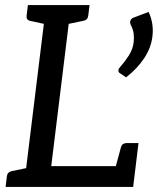

<svg xmlns="http://www.w3.org/2000/svg" viewBox="-20 -737 622 757"><path d="M74 0 162 -717H260L182 -82H515L505 0ZM430 -57 457 -157Q460 -166 466 -169.5Q472 -173 480 -173H526L515 -82ZM2 0 7 -41Q8 -50 12.5 -55Q17 -60 25 -62L102 -78L104 0ZM192 -717 171 -639 98 -655Q90 -657 87 -662Q84 -667 85 -676L90 -717ZM333 -717 328 -676Q327 -667 322.5 -662Q318 -657 309 -655L232 -639L231 -717ZM508 -668 566 -690Q577 -666 580.5 -642Q584 -618 581 -594Q576 -549 548.5 -507.5Q521 -466 477 -432L452 -449Q446 -453 447 -460Q447 -464 449 -467Q451 -470 453 -472Q471 -492 487.5 -517.5Q504 -543 507 -571Q509 -587 507 -604Q505 -621 495 -640Q494 -642 493.5 -645Q493 -648 493 -651Q495 -664 508 -668Z"/></svg>

Font: Aleo
Style: Italic
Weight: 400
Italic angle: -7°
Designer: Alessio Laiso
Foundry: Alessio Laiso
Version: Version 2.001;gftools[0.9.29]